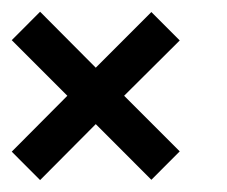

<svg xmlns="http://www.w3.org/2000/svg" viewBox="-20 -355 387 327"><path d="M143.1 -143.6 48.3 -48.3 0 -96.7 94.7 -191.9 0 -286.6 48.3 -335 143.1 -239.7 237.8 -334.5 286.1 -286.1 191.4 -191.9 286.1 -97.2 237.8 -48.8Z"/></svg>

Font: Gasq
Style: Regular
Weight: 400
Designer: Husham Jawad
Version: Version 1.00;December 29, 2020;FontCreator 13.0.0.2683 32-bi